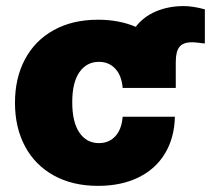

<svg xmlns="http://www.w3.org/2000/svg" viewBox="-20 -602 694 632"><path d="M383.8 -312.5Q380.4 -353.5 359.4 -376Q338.4 -398.4 305.7 -398.4Q265.1 -398.4 241.5 -364.5Q217.8 -330.6 217.8 -265.6Q217.8 -199.7 241.5 -165.3Q265.1 -130.9 305.7 -130.9Q338.4 -130.9 359.4 -153.3Q380.4 -175.8 383.8 -217.8H555.7Q554.2 -148.9 523.4 -97.4Q492.7 -45.9 436 -18.1Q379.4 9.8 302.7 9.8Q218.8 9.8 157 -24.4Q95.2 -58.6 62.3 -120.4Q29.3 -182.1 29.3 -263.7Q29.3 -345.2 62.3 -407Q95.2 -468.8 157 -502.9Q218.8 -537.1 302.7 -537.1Q371.6 -537.1 426.8 -513.7Q452.1 -546.9 493.4 -564.5Q534.7 -582 585 -582Q614.3 -582 654.3 -571.3V-459Q648.4 -459 636.7 -460.9Q621.1 -462.9 612.3 -462.9Q583 -462.9 570.8 -447.8Q558.6 -432.6 558.6 -398.4V-312.5Z"/></svg>

Font: Pretendard GOV Black
Style: Regular
Weight: 900
Designer: Base glyphs from Inter by Rasmus Andersson; Hangeul glyphs from Noto Sans CJK(Source Han Sans) by Jang Soo-young and Kan
Foundry: Kil Hyung-jin
Version: Version 1.309